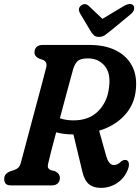

<svg xmlns="http://www.w3.org/2000/svg" viewBox="-20 -924 699 957"><path d="M617.5 -79.5Q601 -37 564.5 -12.2Q528 12.5 482.5 12.5Q446 12.5 423.5 -5.8Q401 -24 390.5 -68.5L346 -254Q298.5 -254 260 -264.5Q246.5 -215 236.2 -174.8Q226 -134.5 221.5 -115Q216 -93.5 220 -86.8Q224 -80 232 -76.5L254.5 -70.5Q278.5 -58.5 278.5 -37Q278.5 -20.5 268 -10.2Q257.5 0 238 0H35Q15 0 7.8 -9.2Q0.5 -18.5 1 -32.5Q1 -46.5 9.2 -55.8Q17.5 -65 30.5 -70L49.5 -76Q62.5 -80.5 70.8 -88Q79 -95.5 84 -113Q91 -139 103.8 -187.2Q116.5 -235.5 132.2 -294.2Q148 -353 163.5 -411.2Q179 -469.5 191.8 -516.8Q204.5 -564 210.5 -589Q217 -617 192.5 -626L174 -632.5Q151.5 -643 152 -663Q152 -680 162.5 -690Q173 -700 192.5 -700H426Q502 -700 556 -673.5Q610 -647 636.8 -598.2Q663.5 -549.5 657.5 -482Q652 -406.5 603.5 -352Q555 -297.5 474 -272.5L508.5 -149.5Q521.5 -101.5 547 -101.5Q566.5 -101.5 580.5 -116.5Q587 -122.5 595.2 -125.5Q603.5 -128.5 611 -125.5Q620.5 -122 622.2 -109.2Q624 -96.5 617.5 -79.5ZM344.5 -579Q339.5 -561.5 329.2 -523.2Q319 -485 305.5 -435.5Q292 -386 278.5 -334.5Q309 -324 346.5 -324Q424.5 -324 470.2 -370.8Q516 -417.5 523.5 -489Q533 -559 501.5 -596Q470 -633 418 -633Q381 -633 366.5 -619Q352 -605 344.5 -579ZM535 -773.5Q517 -759 503.8 -749.5Q490.5 -740 473.5 -740Q456.5 -740 447.2 -749Q438 -758 429 -773.5L379 -857.5Q365.5 -882 384 -896.5Q403.5 -912 423.5 -893.5L490.5 -830L596.5 -893.5Q630.5 -913 645 -896.5Q650 -890.5 648.2 -878.2Q646.5 -866 633 -854.5Z"/></svg>

Font: Fraunces 144pt S100 SemiBold
Style: Italic
Weight: 600
Italic angle: -16°
Version: Version 1.000; ttfautohint (v1.8.3)